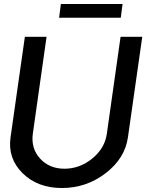

<svg xmlns="http://www.w3.org/2000/svg" viewBox="-20 -935 769 965"><path d="M286 -915H596L587 -846H277ZM291 10Q169 10 93.5 -64.5Q18 -139 33 -245L105 -750H214L145 -263Q135 -189 181.5 -138Q228 -87 304 -87Q381 -87 444 -138.5Q507 -190 517 -263L586 -750H695L623 -245Q608 -139 511 -64.5Q414 10 291 10Z"/></svg>

Font: Oakes Grotesk Medium
Style: Italic
Weight: 500
Italic angle: -8°
Designer: Samuel Oakes
Foundry: Samuel Oakes
Version: Version 1.000;PS 001.000;hotconv 1.0.88;makeotf.lib2.5.64775